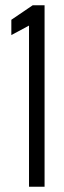

<svg xmlns="http://www.w3.org/2000/svg" viewBox="-20 -708 242 728"><path d="M90 0V-611L23 -575V-633L104 -688H149V0Z"/></svg>

Font: Saira UltraCondensed
Style: Regular
Weight: 400
Width: 1
Designer: Hector Gatti with collaboration of the Omnibus-Type team
Foundry: Omnibus-Type
Version: Version 1.101